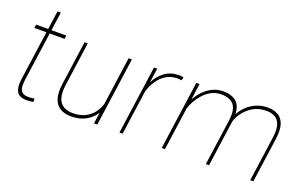

<svg xmlns="http://www.w3.org/2000/svg" viewBox="-81 -1025 2203 1390"><g transform="rotate(20 1021.0 -330.5)"><path d="M227.1 -21 228 3.9Q216.8 7.3 200.7 8.5Q184.6 9.8 174.8 9.8Q142.6 9.8 121.3 -2.2Q100.1 -14.2 91.8 -43.9Q83.5 -73.7 90.8 -126.5L143.6 -501.5H50.8L54.7 -528.3H147.5L167.5 -670.9H192.9L172.9 -528.3H287.1L283.2 -501.5H168.9L116.2 -126.5Q109.9 -80.1 116.9 -56.4Q124 -32.7 140.4 -24.7Q156.7 -16.6 176.8 -16.6Q205.6 -16.6 227.1 -21Z M767.1 -528.3H792.5L718.3 0H692.9L705.1 -85.9Q676.8 -41.5 630.1 -15.9Q583.5 9.8 517.6 9.8Q468.8 9.8 434.3 -10.3Q399.9 -30.3 385 -74.7Q370.1 -119.1 380.9 -192.9L427.7 -528.3H452.6L405.3 -191.9Q396.5 -127.4 408.9 -88.9Q421.4 -50.3 450.9 -33.4Q480.5 -16.6 520.5 -16.6Q576.7 -16.6 615.2 -35.6Q653.8 -54.7 678.2 -86.2Q702.6 -117.7 714.8 -155.8Z M1153.3 -538.1Q1176.8 -538.1 1188 -532.7L1182.1 -509.3Q1167 -512.2 1149.9 -512.2Q1103 -512.2 1065.9 -490.2Q1028.8 -468.3 1002.4 -430.4Q976.1 -392.6 961.4 -344.2L913.1 0H888.7L962.9 -528.3H987.3L971.7 -417.5Q1000.5 -473.6 1045.9 -505.9Q1091.3 -538.1 1153.3 -538.1Z M1835.4 -538.1Q1886.2 -538.1 1919.2 -518.3Q1952.1 -498.5 1965.3 -455.3Q1978.5 -412.1 1968.3 -341.8L1920.4 0H1896.5L1944.3 -341.8Q1954.1 -409.2 1941.4 -446.3Q1928.7 -483.4 1899.7 -498.3Q1870.6 -513.2 1829.6 -512.2Q1770.5 -510.3 1727.8 -482.7Q1685.1 -455.1 1659.9 -418.2Q1634.8 -381.3 1628.4 -351.6L1579.1 0H1554.7L1604 -351.6Q1612.8 -415 1599.9 -449.7Q1586.9 -484.4 1557.6 -498.3Q1528.3 -512.2 1488.3 -512.2Q1445.8 -512.2 1412.1 -493.9Q1378.4 -475.6 1353.3 -447.8Q1328.1 -419.9 1311.3 -389.2Q1294.4 -358.4 1286.1 -332L1239.3 0H1214.4L1288.6 -528.3H1313.5L1295.9 -401.9Q1315.9 -440.4 1345.7 -471.2Q1375.5 -502 1413.3 -520Q1451.2 -538.1 1493.7 -538.1Q1557.6 -538.1 1593.5 -508.3Q1629.4 -478.5 1632.3 -412.1Q1650.9 -447.3 1681.2 -475.8Q1711.4 -504.4 1750.7 -521.2Q1790 -538.1 1835.4 -538.1Z"/></g></svg>

Font: Robert Sans Thin
Style: Italic
Weight: 100
Italic angle: -8°
Designer: Christian Robertson (extended by Adam Twardoch)
Foundry: Google
Version: Version 12.135;April 2, 2019;FontCreator 11.5.0.2425 64-bit;